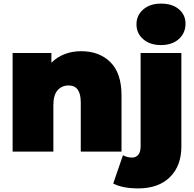

<svg xmlns="http://www.w3.org/2000/svg" viewBox="-20 -841 1076 1065"><path d="M592.5 -496C551.5 -536.7 497.3 -557 430 -557C397.3 -557 367 -551.7 339 -541C311 -530.3 286.3 -514.3 265 -493V-547H50V0H276V-257C276 -295 283.8 -322.8 299.5 -340.5C315.2 -358.2 335.7 -367 361 -367C405.7 -367 428 -335.7 428 -273V0H654V-312C654 -394 633.5 -455.3 592.5 -496ZM608 177C642.7 195 689 204 747 204C821.7 204 880.2 183.2 922.5 141.5C964.8 99.8 986 43.3 986 -28V-547H760V-30C760 -8.7 755.7 7.2 747 17.5C738.3 27.8 727 33 713 33C695 33 678 28.7 662 20ZM774.5 -623.5C799.5 -601.8 832.3 -591 873 -591C914.3 -591 947.3 -602.2 972 -624.5C996.7 -646.8 1009 -675.3 1009 -710C1009 -742.7 996.7 -769.3 972 -790C947.3 -810.7 914.3 -821 873 -821C832.3 -821 799.5 -810.2 774.5 -788.5C749.5 -766.8 737 -739.3 737 -706C737 -672.7 749.5 -645.2 774.5 -623.5Z"/></svg>

Font: Montserrat Custom Black
Style: Regular
Weight: 900
Designer: Julieta Ulanovsky
Foundry: Julieta Ulanovsky
Version: Version 7.200